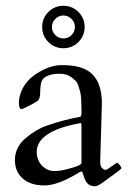

<svg xmlns="http://www.w3.org/2000/svg" viewBox="-20 -629 459 669"><path d="M148.6 -482.5Q127 -504.2 127 -534.9Q127 -565.7 148.6 -587.3Q170.2 -608.9 200.9 -608.9Q231.7 -608.9 253.3 -587.3Q274.9 -565.7 274.9 -534.9Q274.9 -504.2 253.3 -482.5Q231.7 -460.9 200.9 -460.9Q170.2 -460.9 148.6 -482.5ZM172.7 -563.1Q160.9 -551.3 160.9 -534.9Q160.9 -518.6 172.6 -506.8Q184.3 -495.1 200.9 -495.1Q217.5 -495.1 229.2 -506.8Q241 -518.6 241 -534.9Q241 -551.3 229.1 -563.1Q217.3 -575 200.9 -575Q184.6 -575 172.7 -563.1ZM335 -268.1 329.1 -64Q329.1 -44.9 342.8 -38.3Q345.5 -37.1 348.6 -37.1Q351.8 -37.1 369.3 -49.6Q386.7 -62 388.7 -62Q390.6 -62 396.9 -54.3Q403.1 -46.6 403.1 -43.8Q403.1 -41 396.4 -35.9Q389.6 -30.8 374.6 -19.8Q359.6 -8.8 339.8 5.6Q320.1 20 311.3 20Q302.5 20 296.3 17.6Q290 15.1 286.4 11.8Q282.7 8.5 279.4 2.9Q276.1 -2.7 274.7 -6.6Q273.2 -10.5 271.1 -17.1Q269 -23.7 267.6 -27.8Q265.4 -34.4 257.1 -29.1Q182.9 17.1 134.5 17.1Q86.2 17.1 59.1 -7Q32 -31 32 -71Q32 -116 69.1 -147.5Q106 -178.7 144.5 -191.9Q206.1 -212.6 259 -221.9Q263.9 -222.9 263.9 -237.5Q263.9 -252.2 263.7 -261.7Q263.4 -271.2 262.5 -286.3Q261.5 -301.3 259.2 -309.9Q256.8 -318.6 253.1 -330Q249.3 -341.3 242.9 -347.8Q236.6 -354.2 228 -360.4Q212.2 -372.1 187.6 -372.1Q163.1 -372.1 146.4 -365.1Q129.6 -358.2 124.9 -345.3Q120.1 -332.5 120.1 -308.1Q120.1 -283.7 110.5 -277.1Q100.8 -270.5 79.8 -259.8Q58.8 -249 54.9 -249Q45.9 -249 45.9 -270.6Q45.9 -292.2 55.7 -314.1Q65.4 -335.9 81.5 -351.7Q97.7 -367.4 117.9 -378.9Q158.2 -402.1 194.7 -402.1Q231.2 -402.1 254.4 -395.8Q277.6 -389.4 292.7 -378.1Q307.9 -366.7 317.4 -349.6Q335 -318.4 335 -268.1ZM107.9 -99.1Q107.9 -83 114.9 -68.2Q121.8 -53.5 136.4 -43.2Q150.9 -33 169.3 -33Q187.7 -33 210.4 -38.6Q263.9 -51.8 263.9 -61V-191.9Q263.9 -200 261.6 -200Q259.3 -200 250.5 -198.2Q107.9 -170.4 107.9 -99.1Z"/></svg>

Font: Fanwood Text
Style: Regular
Weight: 400
Version: Version 1.1001